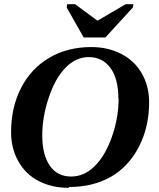

<svg xmlns="http://www.w3.org/2000/svg" viewBox="-20 -885 762 918"><path d="M547 -412 546 -413Q546 -507 509 -559Q471 -612 404 -612Q344 -612 295 -563Q245 -513 214 -421Q182 -327 182 -237Q182 -146 218 -93Q254 -41 320 -41Q382 -41 431 -89Q482 -138 514 -228Q547 -320 547 -412ZM311 9 308 13Q227 13 164 -20Q102 -52 67 -115Q33 -176 33 -253Q33 -372 81 -465Q129 -558 216 -609Q303 -660 416 -660Q497 -660 560 -627Q624 -594 658 -534Q693 -473 693 -396Q693 -278 644 -183Q594 -87 509 -39Q424 9 311 9ZM618 -865 615 -849 484 -706H380L299 -849L301 -865H339L446 -786L581 -865Z"/></svg>

Font: Libra Serif Modern
Style: Bold Italic
Weight: 700
Italic angle: -12°
Designer: Stefan Peev, Context Ltd
Foundry: Stefan Peev, Context Ltd
Version: Version 1.000